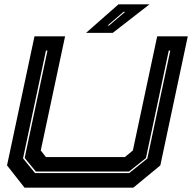

<svg xmlns="http://www.w3.org/2000/svg" viewBox="-20 -868 888 888"><path d="M93.5 0 12.5 -103 139.5 -700H281L168.5 -172L192.5 -141.5H557.5L594.5 -172L707 -700H848.5L721.5 -103L596.5 0ZM142 -67.5H577.5L661.5 -135L767.5 -634H760.5L655 -137L576.5 -74.5H146L94 -137.5L199.5 -634H192.5L86.5 -135.5ZM378 -716 528 -848H671.5L501.5 -716ZM477.5 -750H484.5L558.5 -813H551Z"/></svg>

Font: Tourney Expanded ExtraBold
Style: Italic
Weight: 800
Width: 7
Italic angle: -12°
Designer: Tyler Finck
Foundry: Etcetera Type Co
Version: Version 1.010; ttfautohint (v1.8.3)